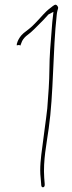

<svg xmlns="http://www.w3.org/2000/svg" viewBox="-20 -741 303 812"><path d="M51 -549C53 -550 59 -551 63 -550C64 -550 65 -549 66 -548L71 -561C74 -570 80 -579 90 -588C119 -609 136 -630 163 -656L185 -680L206 -691L203 -664C202 -659 202 -653 201 -646C198 -610 195 -572 192 -530C188 -477 190 -422 186 -367L180 -283C174 -228 165 -172 159 -120C153 -76 147 -30 152 12L154 36C154 46 156 51 161 51C168 51 170 45 169 36L167 11C162 -63 177 -132 186 -198C207 -344 203 -527 220 -679C223 -707 231 -706 221 -718C214 -725 208 -719 194 -708C168 -689 155 -669 128 -642C109 -622 101 -618 80 -601C67 -590 60 -578 55 -567L51 -555ZM128 -642Z"/></svg>

Font: Stray Cat
Style: ExLtExt
Weight: 200
Version: Version 1.0